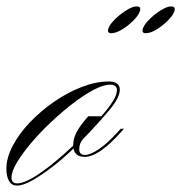

<svg xmlns="http://www.w3.org/2000/svg" viewBox="-76 -572 567 601"><path d="M-23 9Q-39 9 -47.5 -5Q-56 -19 -56 -44Q-56 -78 -36 -116Q-16 -154 18 -189.5Q52 -225 94 -254Q136 -283 180.5 -300Q225 -317 265 -317Q299 -317 299 -291Q299 -267 268 -229.5Q237 -192 190 -143Q187 -140 185 -138Q172 -124 172 -105Q172 -87 190 -87Q207 -87 234 -105.5Q261 -124 290 -156L302 -169H312L303 -159Q234 -81 189 -81Q159 -81 154 -107Q121 -75 87 -49Q53 -23 24.5 -7Q-4 9 -23 9ZM-22 2Q3 2 50 -30.5Q97 -63 153 -116Q153 -138 163.5 -158Q174 -178 200 -208H241Q264 -234 277 -254.5Q290 -275 290 -290Q290 -307 268 -307Q248 -307 217.5 -291Q187 -275 152.5 -248.5Q118 -222 84 -190Q50 -158 22 -125Q-6 -92 -23 -63.5Q-40 -35 -40 -16Q-40 2 -22 2ZM352 -552Q363 -552 363 -544Q363 -531 346.5 -513Q330 -495 309 -481.5Q288 -468 272 -468Q262 -468 262 -476Q262 -488 278.5 -506Q295 -524 316.5 -538Q338 -552 352 -552ZM460 -552Q471 -552 471 -544Q471 -531 454.5 -513Q438 -495 417 -481.5Q396 -468 380 -468Q370 -468 370 -476Q370 -488 386.5 -506Q403 -524 424.5 -538Q446 -552 460 -552Z"/></svg>

Font: Ballet 16pt
Style: Regular
Weight: 400
Designer: Maximiliano R. Sproviero
Foundry: Omnibus-Type
Version: Version 1.100; ttfautohint (v1.8.3)